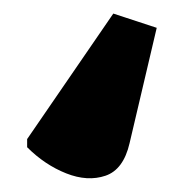

<svg xmlns="http://www.w3.org/2000/svg" viewBox="-20 -70 271 283"><path d="M147 -50 211 -29 171 141Q162 180 135.5 189Q109 198 77.5 185.5Q46 173 20 147V135Z"/></svg>

Font: Noto Serif ExtraBold
Style: Regular
Weight: 800
Designer: Monotype Design Team
Foundry: Monotype Imaging Inc.
Version: Version 2.014